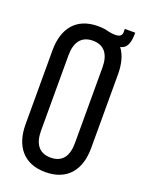

<svg xmlns="http://www.w3.org/2000/svg" viewBox="-141 -807 671 883"><g transform="rotate(20 194.5 -365.0)"><path d="M34 -169C34 -63 87 7 194 7C302 7 355 -63 355 -169V-531C355 -580 344 -622 321 -652C324 -652 327 -653 330 -654C356 -664 364 -693 364 -737H313V-719C312 -700 296 -690 247 -700C231 -705 213 -707 194 -707C87 -707 34 -638 34 -531ZM111 -535C111 -598 138 -636 194 -636C251 -636 277 -598 277 -535V-165C277 -101 251 -64 194 -64C138 -64 111 -101 111 -165Z"/></g></svg>

Font: VL Bebas Neue Regular
Style: Regular
Weight: 400
Designer: Ryoichi Tsunekawa
Foundry: Ryoichi Tsunekawa
Version: Version 001.003